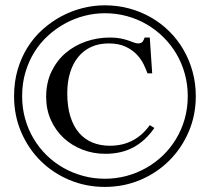

<svg xmlns="http://www.w3.org/2000/svg" viewBox="-20 -698 800 733"><path d="M569.3 -209.5Q535.6 -160.6 489.7 -135.7Q443.8 -110.8 381.8 -110.8Q335.9 -110.8 294.9 -126.7Q253.9 -142.6 223.1 -171.1Q192.4 -199.7 174.3 -239.7Q156.2 -279.8 156.2 -328.1Q156.2 -382.3 176.5 -424.6Q196.8 -466.8 230.5 -495.6Q264.2 -524.4 308.1 -539.6Q352.1 -554.7 399.4 -554.7Q422.9 -554.7 439.9 -551.3Q457 -547.9 469.7 -543.5Q482.4 -539.1 491.5 -535.6Q500.5 -532.2 507.8 -532.2Q514.6 -532.2 518.8 -534.4Q522.9 -536.6 525.4 -540Q527.8 -543.5 529.3 -547.4Q530.8 -551.3 532.2 -554.7H551.8L561 -418H543Q538.1 -432.1 528.8 -451.7Q519.5 -471.2 502.7 -489.3Q485.8 -507.3 459.5 -519.8Q433.1 -532.2 394.5 -532.2Q357.4 -532.2 328.1 -518.8Q298.8 -505.4 278.6 -480.5Q258.3 -455.6 247.6 -420.7Q236.8 -385.7 236.8 -342.8Q236.8 -291.5 248.5 -253.7Q260.3 -215.8 281.7 -190.9Q303.2 -166 333 -153.8Q362.8 -141.6 399.4 -141.6Q495.6 -141.6 551.8 -220.2ZM696.8 -331.1Q696.8 -375.5 685.5 -416.3Q674.3 -457 653.6 -492.2Q632.8 -527.3 604 -555.9Q575.2 -584.5 540 -605Q504.9 -625.5 464.4 -636.5Q423.8 -647.5 380.4 -647.5Q341.3 -647.5 303 -637.7Q264.6 -627.9 229.5 -608.9Q194.3 -589.8 164.1 -562.5Q133.8 -535.2 111.8 -500Q89.8 -464.8 77.1 -422.4Q64.5 -379.9 64.5 -331.1Q64.5 -285.6 75.9 -244.6Q87.4 -203.6 108.4 -168.5Q129.4 -133.3 158.4 -105Q187.5 -76.7 222.7 -56.9Q257.8 -37.1 297.6 -26.4Q337.4 -15.6 380.4 -15.6Q422.4 -15.6 462.2 -26.1Q502 -36.6 537.1 -56.4Q572.3 -76.2 601.6 -104.2Q630.9 -132.3 652.1 -167.5Q673.3 -202.6 685.1 -243.9Q696.8 -285.2 696.8 -331.1ZM727.5 -331.1Q727.5 -257.8 700.2 -194.6Q672.9 -131.3 625.7 -84.5Q578.6 -37.6 515.4 -11Q452.1 15.6 380.4 15.6Q308.6 15.6 245.6 -10.7Q182.6 -37.1 135.5 -83.5Q88.4 -129.9 61 -193.4Q33.7 -256.8 33.7 -331.1Q33.7 -385.3 47.4 -431.9Q61 -478.5 85.2 -517.1Q109.4 -555.7 142.6 -585.4Q175.8 -615.2 214.1 -635.7Q252.4 -656.2 294.9 -667Q337.4 -677.7 380.4 -677.7Q429.2 -677.7 473.9 -665.5Q518.6 -653.3 557.1 -631.1Q595.7 -608.9 627.2 -577.4Q658.7 -545.9 680.9 -507.3Q703.1 -468.8 715.3 -424.1Q727.5 -379.4 727.5 -331.1Z"/></svg>

Font: Doulos SIL CyrE
Style: Regular
Weight: 400
Designer: Walt Agee, Victor Gaultney, Peter Martin, Debbi Hosken, Becca Hirsbrunner
Foundry: SIL International
Version: Version 5.000